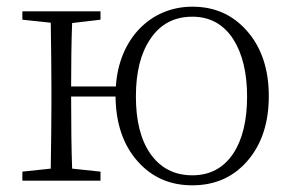

<svg xmlns="http://www.w3.org/2000/svg" viewBox="-20 -541 876 575"><path d="M556 14C623 14 678 -10 720 -58C763 -107 785 -172 785 -253C785 -334 763 -399 720 -448C677 -497 623 -521 556 -521C431 -521 336 -425 327 -282H193C193 -356 194 -419 196 -472L281 -482V-507H47V-482L132 -473C133 -400 134 -336 134 -282V-226C134 -173 133 -109 132 -36L47 -27V0H281V-27L196 -36C194 -91 193 -163 193 -252H326C327 -171 349 -106 393 -57C435 -10 489 14 556 14ZM556 -16C502 -16 460 -38 430 -81C401 -123 387 -180 387 -252C387 -324 401 -381 430 -424C460 -469 502 -491 556 -491C609 -491 650 -468 679 -423C706 -380 720 -323 720 -252C720 -180 706 -123 679 -82C650 -38 609 -16 556 -16Z"/></svg>

Font: AllPunType ExtraLight
Style: Regular
Weight: 280
Version: 1.0